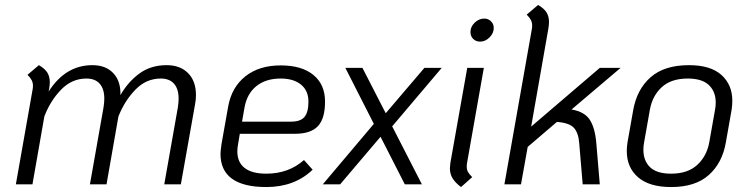

<svg xmlns="http://www.w3.org/2000/svg" viewBox="-20 -744 3022 775"><path d="M771 -360Q771 -340 767 -321L710 0H643L698 -311Q701 -331 701 -346Q701 -385 682.5 -406Q664 -427 629 -427Q570 -427 526.5 -382Q483 -337 458 -274L410 0H343L398 -311Q401 -331 401 -346Q401 -385 382.5 -406Q364 -427 329 -427Q270 -427 226.5 -382Q183 -337 159 -274L111 0H44L112 -385Q113 -390 113 -398Q113 -410 108 -420Q103 -430 91 -442L137 -481Q161 -467 171 -451Q181 -435 181 -412Q181 -400 178 -383L176 -374Q244 -481 353 -481Q407 -481 437.5 -448.5Q468 -416 466 -360Q497 -414 543 -447.5Q589 -481 653 -481Q707 -481 739 -449Q771 -417 771 -360Z M941 -162Q938 -147 938 -133Q938 -89 967.5 -66Q997 -43 1055 -43Q1145 -43 1207 -98L1242 -59Q1169 11 1055 11Q963 11 916.5 -22.5Q870 -56 870 -123Q870 -134 874 -162L901 -314Q915 -392 970.5 -436Q1026 -480 1113 -480Q1198 -480 1245 -441.5Q1292 -403 1292 -334Q1292 -265 1263 -234.5Q1234 -204 1171 -204H948ZM967 -310 957 -253H1155Q1193 -253 1209 -272Q1225 -291 1225 -334Q1225 -378 1195 -402.5Q1165 -427 1113 -427Q1053 -427 1015 -396.5Q977 -366 967 -310Z M1563 -234 1683 0H1614L1516 -192L1353 0H1283L1489 -244L1374 -470H1443L1537 -287L1693 -470H1763Z M1879 -615Q1879 -636 1896 -652.5Q1913 -669 1935 -669Q1951 -669 1962 -658Q1973 -647 1973 -631Q1973 -610 1956 -593Q1939 -576 1918 -576Q1901 -576 1890 -587Q1879 -598 1879 -615ZM1796 -65Q1796 -71 1798 -87L1866 -470H1933L1865 -85Q1864 -80 1864 -71Q1864 -59 1869 -50Q1874 -41 1886 -29L1841 11Q1818 -6 1807 -24Q1796 -42 1796 -65Z M2387 -166 2401 0H2332L2318 -166Q2315 -207 2297 -227.5Q2279 -248 2228 -252L2110 -151L2083 0H2016L2127 -628Q2128 -633 2128 -641Q2128 -653 2123 -663Q2118 -673 2106 -685L2152 -724Q2176 -710 2186 -694Q2196 -678 2196 -655Q2196 -643 2193 -626L2124 -233L2401 -470H2485L2287 -302Q2340 -293 2361 -260Q2382 -227 2387 -166Z M2510 -134Q2510 -152 2513 -170L2536 -300Q2551 -384 2606.5 -432.5Q2662 -481 2761 -481Q2848 -481 2892 -441.5Q2936 -402 2936 -337Q2936 -320 2933 -300L2910 -170Q2896 -87 2841.5 -38Q2787 11 2689 11Q2601 11 2555.5 -28.5Q2510 -68 2510 -134ZM2843 -170 2866 -300Q2869 -315 2869 -330Q2869 -374 2841.5 -400.5Q2814 -427 2756 -427Q2689 -427 2651 -392Q2613 -357 2603 -300L2580 -170Q2577 -155 2577 -140Q2577 -95 2604 -69Q2631 -43 2689 -43Q2756 -43 2794.5 -78.5Q2833 -114 2843 -170Z"/></svg>

Font: KoHo
Style: Italic
Weight: 400
Italic angle: -10°
Designer: Cadson Demak & Katatrad Team
Foundry: Cadson Demak Co.,Ltd.
Version: Version 1.000